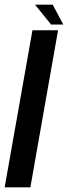

<svg xmlns="http://www.w3.org/2000/svg" viewBox="-22 -805 292 825"><path d="M-2 0 117.5 -675H227.5L108.5 0ZM197.5 -699.5 128.5 -785H204.5L250 -699.5Z"/></svg>

Font: Anybody Medium
Style: Italic
Weight: 500
Italic angle: -10°
Designer: Tyler Finck
Foundry: Etcetera Type Company
Version: Version 1.010; ttfautohint (v1.8.3) -l 8 -r 50 -G 200 -x 14 